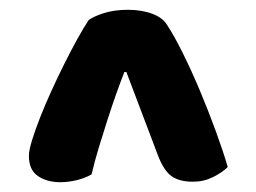

<svg xmlns="http://www.w3.org/2000/svg" viewBox="-20 -684 523 392"><path d="M161 -643Q172 -651 193 -657.5Q214 -664 241 -664Q270 -664 292 -655.5Q314 -647 323 -630Q335 -612 352.5 -577Q370 -542 387.5 -500.5Q405 -459 420.5 -416.5Q436 -374 445 -343Q434 -332 415 -322.5Q396 -313 374 -313Q346 -313 330 -324.5Q314 -336 302 -368L238 -537H234Q226 -517 217 -491.5Q208 -466 199 -438Q190 -410 181.5 -382Q173 -354 167 -328Q153 -320 136 -316Q119 -312 103 -312Q76 -312 57.5 -324.5Q39 -337 39 -366Q39 -377 45.5 -398Q52 -419 62 -444.5Q72 -470 85 -498.5Q98 -527 111.5 -554Q125 -581 138 -604.5Q151 -628 161 -643Z"/></svg>

Font: Baloo Thambi 2
Style: Bold
Weight: 700
Designer: Aadarsh Rajan and Ek Type
Foundry: Ek Type
Version: Version 1.640;hotconv 1.0.111;makeotfexe 2.5.65597; ttfautoh